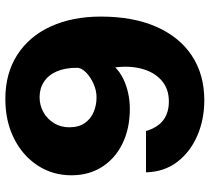

<svg xmlns="http://www.w3.org/2000/svg" viewBox="-53 -720 784 718"><g transform="rotate(90 339.0 -361.0)"><path d="M355 -733Q426.5 -733 487 -707Q547.5 -681 585 -632.5Q622.5 -584 624.5 -515H470Q457 -558.5 429.5 -579.5Q402 -600.5 359 -600.5Q312.5 -600.5 281.5 -573.8Q250.5 -547 237.8 -501.5Q225 -456 232 -400Q250 -418 274.8 -430Q299.5 -442 328 -448.2Q356.5 -454.5 386.5 -454.5Q461 -454.5 517 -427Q573 -399.5 604.2 -350.5Q635.5 -301.5 635.5 -236Q635.5 -166 599 -110Q562.5 -54 498 -21.5Q433.5 11 350 11Q254 11 184.8 -33.8Q115.5 -78.5 78.8 -159Q42 -239.5 42 -346.5Q42 -466.5 80 -553.2Q118 -640 188.2 -686.5Q258.5 -733 355 -733ZM344 -330Q317.5 -330 292 -318.2Q266.5 -306.5 250 -289.8Q233.5 -273 233.5 -257Q233.5 -212 247.2 -180.8Q261 -149.5 286 -133.2Q311 -117 343.5 -117Q373.5 -117 399.2 -131.2Q425 -145.5 440.5 -170.8Q456 -196 456 -228Q456 -263.5 440.2 -286Q424.5 -308.5 399 -319.2Q373.5 -330 344 -330Z"/></g></svg>

Font: Public Sans Thin ExtraBold
Style: Regular
Weight: 800
Version: Version 1.007